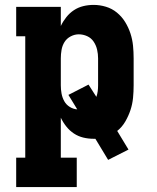

<svg xmlns="http://www.w3.org/2000/svg" viewBox="-20 -558 640 783"><path d="M46 205V85H83V-410H46V-530H228V-452Q237 -471 250.5 -488Q264 -505 281.5 -516.5Q299 -528 319.5 -533Q340 -538 362 -538Q387 -538 412 -530.5Q437 -523 457 -506.5Q477 -490 490.5 -468Q504 -446 512 -421.5Q520 -397 522.5 -371.5Q525 -346 525 -320V-210Q525 -184 522.5 -158.5Q520 -133 512 -109Q504 -85 491 -62.5Q478 -40 458 -24L504 52L421 94L369 8Q367 8 365 8Q363 8 362 8Q340 8 319.5 3Q299 -2 281.5 -13.5Q264 -25 250.5 -42Q237 -59 228 -78V85H293V205ZM295 -112 259 -171 341 -213 373 -163Q377 -174 378.5 -186Q380 -198 380 -210V-320Q380 -338 376 -355.5Q372 -373 362 -388Q352 -403 335.5 -410.5Q319 -418 301 -418Q284 -418 268 -409.5Q252 -401 243 -386.5Q234 -372 231 -354.5Q228 -337 228 -320V-210Q228 -193 231 -176.5Q234 -160 242 -145.5Q250 -131 264.5 -122Q279 -113 295 -112Z"/></svg>

Font: Iosevka Slab Heavy Extended
Style: Regular
Weight: 900
Width: 7
Monospace: yes
Designer: Belleve Invis
Foundry: Belleve Invis
Version: Version 11.1.0; ttfautohint (v1.8.3)